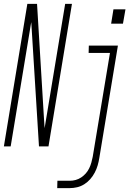

<svg xmlns="http://www.w3.org/2000/svg" viewBox="-50 -755 670 990"><path d="M-30 0 91 -735H141L176 -156L180 -94L286 -735H321L200 0H151L112 -628L111 -641L5 0ZM523 -633 535 -707H597L584 -633ZM245 215 246 177H311Q325 177 340 173Q355 169 368.5 160Q382 151 392.5 139Q403 127 410 112.5Q417 98 421 83.5Q425 69 428 54L517 -482H407L408 -520H558L462 60Q459 79 453.5 98Q448 117 438.5 135Q429 153 415.5 168.5Q402 184 384.5 195Q367 206 347.5 210.5Q328 215 309 215Z"/></svg>

Font: Iosevka SS04 XLt Ex
Style: Italic
Weight: 200
Width: 7
Italic angle: -9°
Monospace: yes
Designer: Belleve Invis
Foundry: Belleve Invis
Version: Version 19.0.0; ttfautohint (v1.8.4)